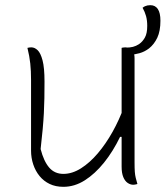

<svg xmlns="http://www.w3.org/2000/svg" viewBox="-20 -711 640 742"><path d="M101 -528Q114 -528 125.5 -517Q137 -506 144.5 -477.5Q152 -449 152 -396Q152 -361 151.5 -331.5Q151 -302 149.5 -273.5Q148 -245 145 -212Q142 -179 137 -135Q149 -88 170 -63.5Q191 -39 225 -39Q259 -39 293 -60.5Q327 -82 358 -118.5Q389 -155 415 -201.5Q441 -248 459 -298V-182H444Q417 -126 382 -82.5Q347 -39 307.5 -14Q268 11 225 11Q195 11 172 0Q149 -11 133 -30.5Q117 -50 108.5 -75.5Q100 -101 100 -129Q100 -175 100 -220.5Q100 -266 100 -311.5Q100 -357 100 -402Q100 -437 97 -465.5Q94 -494 86 -526Q90 -527 93.5 -527.5Q97 -528 101 -528ZM464 -528Q474 -528 482 -524.5Q490 -521 495 -511.5Q500 -502 500 -485Q500 -418 500 -351Q500 -284 500 -217.5Q500 -151 500 -84Q500 -60 501 -47Q502 -34 504.5 -24Q507 -14 511 0Q509 1 506 1.5Q503 2 500.5 2.5Q498 3 495 3Q484 3 473.5 -4Q463 -11 456.5 -26.5Q450 -42 450 -67Q450 -145 450 -221Q450 -297 450 -373Q450 -449 450 -526Q452 -527 454 -527Q456 -527 458.5 -527.5Q461 -528 464 -528ZM531 -681Q536 -685 540.5 -687Q545 -689 550 -690Q555 -691 561 -691Q580 -691 590 -676Q600 -661 600 -631Q600 -591 588 -565.5Q576 -540 556 -524Q539 -511 519.5 -505.5Q500 -500 486 -500Q483 -500 480 -500Q477 -500 474 -500Q471 -500 468 -500Q468 -503 468 -506Q468 -509 468 -512Q468 -515 468 -518.5Q468 -522 468 -527Q482 -527 494 -530Q506 -533 518 -541Q531 -550 540 -566Q549 -582 549 -611Q549 -632 544.5 -648.5Q540 -665 531 -681Z"/></svg>

Font: Recursive Casual Light
Style: Regular
Weight: 300
Version: Version 1.047